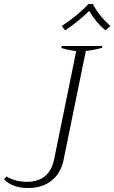

<svg xmlns="http://www.w3.org/2000/svg" viewBox="-30 -930 572 960"><path d="M279 -800Q361 -854 412 -910H434Q464 -852 522 -800L497 -778Q448 -820 418 -873H413Q366 -825 295 -778ZM-10 -33 2 -48Q46 -21 104 -21Q218 -21 241 -135L351 -674Q308 -680 277 -690L279 -700H482L480 -691Q444 -680 399 -675L288 -131Q275 -65 228.5 -27.5Q182 10 111 10Q33 10 -10 -33Z"/></svg>

Font: Trirong ExtraLight
Style: Italic
Weight: 275
Italic angle: -12°
Designer: Katatrad Team
Foundry: CadsonDemak
Version: Version 1.003